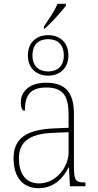

<svg xmlns="http://www.w3.org/2000/svg" viewBox="-20 -975 514 1005"><path d="M210 -837V-824H213C252 -859 300 -912 325 -945V-955H281C264 -914 238 -878 210 -837ZM232 -579C291 -579 338 -616 338 -685C338 -755 291 -791 232 -791C173 -791 126 -755 126 -685C126 -616 173 -579 232 -579ZM232 -601C185 -601 150 -627 150 -685C150 -744 185 -770 232 -770C279 -770 314 -744 314 -685C314 -627 279 -601 232 -601ZM181 10C269 10 315 -51 339 -99H341L346 0H427V-20H422C374 -20 367 -33 367 -107V-379C367 -486 326 -542 223 -542C123 -542 89 -487 89 -440C89 -410 96 -395 110 -395C110 -475 137 -517 223 -517C318 -517 339 -464 339 -371V-306L264 -303C118 -297 51 -251 51 -146C51 -40 106 10 181 10ZM184 -15C109 -15 79 -74 79 -145C79 -226 124 -275 262 -280L339 -283V-178C339 -100 273 -15 184 -15Z"/></svg>

Font: Noto Serif SemiCondensed Thin
Style: Regular
Weight: 100
Width: 4
Designer: Monotype Design Team
Foundry: Monotype Imaging Inc.
Version: Version 2.015